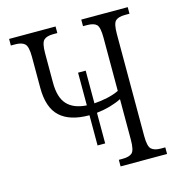

<svg xmlns="http://www.w3.org/2000/svg" viewBox="-106 -808 843 902"><g transform="rotate(-15 315.5 -357.0)"><path d="M291 -123V-270H290Q196 -270 148.5 -314Q101 -358 101 -454V-605Q101 -655 86.5 -668.5Q72 -682 40 -682H19V-714H245V-682H225Q193 -682 179 -668.5Q165 -655 165 -605V-462Q165 -390 196.5 -356Q228 -322 291 -318V-477H328V-318Q360 -320 392 -327Q424 -334 449 -346V-605Q449 -656 435.5 -669Q422 -682 389 -682H370V-714H596V-682H574Q542 -682 528 -669Q514 -656 514 -605V-109Q514 -59 528.5 -45.5Q543 -32 575 -32H596V0H370V-32H389Q421 -32 435 -45Q449 -58 449 -109V-306Q426 -294 394.5 -285Q363 -276 328 -272V-123Z"/></g></svg>

Font: Noto Serif Condensed Light
Style: Regular
Weight: 300
Width: 3
Designer: Monotype Design Team
Foundry: Monotype Imaging Inc.
Version: Version 2.013